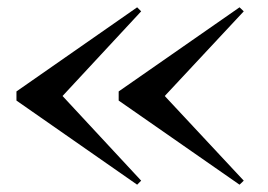

<svg xmlns="http://www.w3.org/2000/svg" viewBox="-20 -650 734 525"><path d="M635 -145 304.5 -375V-400L635 -630L646.5 -619L430.5 -387.5L646.5 -156ZM355 -145 25 -375V-400L355 -630L366 -619L151 -387.5L366 -156Z"/></svg>

Font: BodoniModa 10 Custom
Style: Regular
Weight: 400
Designer: Owen Earl
Foundry: indestructible type
Version: Version 2.005